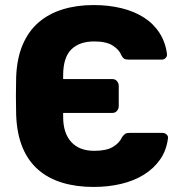

<svg xmlns="http://www.w3.org/2000/svg" viewBox="-20 -730 728 760"><path d="M350 10Q283 10 227.5 -6.5Q172 -23 132 -57.5Q92 -92 69.5 -145.5Q47 -199 44 -274Q44 -284 43.5 -305Q43 -326 43 -349.5Q43 -373 43.5 -394.5Q44 -416 44 -426Q47 -500 70 -553.5Q93 -607 133 -641.5Q173 -676 228.5 -693Q284 -710 350 -710Q410 -710 461 -697.5Q512 -685 550 -660.5Q588 -636 611.5 -599.5Q635 -563 641 -516Q642 -507 635.5 -500.5Q629 -494 620 -494H489Q477 -494 471 -498Q465 -502 460 -512Q452 -533 426.5 -549.5Q401 -566 353 -566Q294 -566 262 -534Q230 -502 230 -432V-417H425Q436 -417 443 -409Q450 -401 450 -390V-310Q450 -299 443 -291Q436 -283 425 -283H230V-267Q230 -203 262 -168Q294 -133 353 -133Q401 -133 427 -148.5Q453 -164 463 -187Q470 -197 476 -200.5Q482 -204 493 -204H623Q632 -204 639 -198Q646 -192 645 -183Q639 -135 614 -99Q589 -63 549.5 -38.5Q510 -14 459 -2Q408 10 350 10Z"/></svg>

Font: Fz Rubik
Style: Bold
Weight: 700
Designer: Hubert and Fischer
Foundry: Hubert and Fischer
Version: Vit hóa bi FontZin.com